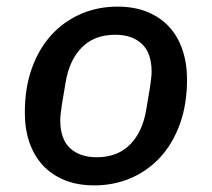

<svg xmlns="http://www.w3.org/2000/svg" viewBox="-20 -548 640 580"><path d="M265 12Q214 12 175 -4Q136 -20 109.5 -48.5Q83 -77 69 -117.5Q55 -158 55 -208Q55 -282 76 -341Q97 -400 134.5 -441.5Q172 -483 223.5 -505.5Q275 -528 335 -528Q386 -528 425 -512Q464 -496 490.5 -467.5Q517 -439 531 -398Q545 -357 545 -308Q545 -234 524 -175Q503 -116 465.5 -74.5Q428 -33 376.5 -10.5Q325 12 265 12ZM272 -73Q335 -73 373 -111.5Q411 -150 422 -218L433 -284Q435 -298 436.5 -310Q438 -322 438 -331Q438 -388 408.5 -415.5Q379 -443 328 -443Q265 -443 227 -404.5Q189 -366 178 -298L167 -232Q165 -218 163.5 -206Q162 -194 162 -185Q162 -128 191.5 -100.5Q221 -73 272 -73Z"/></svg>

Font: IBM Plex Mono Medm
Style: Italic
Weight: 500
Italic angle: -9°
Monospace: yes
Designer: Mike Abbink, Paul van der Laan, Pieter van Rosmalen
Foundry: Bold Monday
Version: Version 2.3